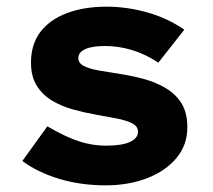

<svg xmlns="http://www.w3.org/2000/svg" viewBox="-20 -546 640 576"><path d="M297 10Q222 10 157.5 -9.5Q93 -29 47 -63L122 -167Q179 -134 218.5 -121.5Q258 -109 298 -109Q345 -109 369.5 -120Q394 -131 394 -151Q394 -167 376.5 -176Q359 -185 330.5 -190.5Q302 -196 268 -202Q234 -208 199.5 -217.5Q165 -227 136.5 -244Q108 -261 90.5 -288.5Q73 -316 73 -358Q73 -413 101 -450Q129 -487 180.5 -506.5Q232 -526 300 -526Q360 -526 421 -509Q482 -492 533 -457L455 -358Q416 -384 375.5 -396Q335 -408 296 -408Q256 -408 235.5 -398.5Q215 -389 215 -372Q215 -356 232.5 -347.5Q250 -339 279.5 -334Q309 -329 344 -323.5Q379 -318 413.5 -308.5Q448 -299 477.5 -281.5Q507 -264 524.5 -236Q542 -208 542 -164Q542 -111 509.5 -72Q477 -33 421.5 -11.5Q366 10 297 10Z"/></svg>

Font: Red Hat Mono VF Light
Style: Regular
Weight: 300
Monospace: yes
Designer: Pentagram, MCKL
Foundry: Pentagram, MCKL
Version: Version 1.023